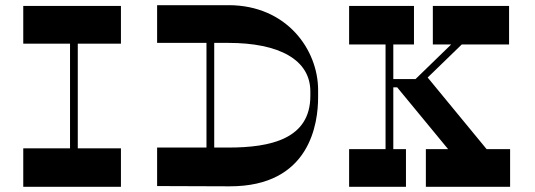

<svg xmlns="http://www.w3.org/2000/svg" viewBox="-20 -723 2070 743"><path d="M448 -554V-700H70V-554H251V-149H70V0H448V-149H281V-554Z M864 -703H588V-557H779V-152H588V-3L868 -2C1182 -1 1211 -249 1211 -346V-375C1211 -529 1091 -703 864 -703ZM1181 -352C1181 -185 1027 -152 864 -152H809V-557H864C1058 -557 1181 -493 1181 -369Z M1863 -146 1635 -423 1767 -551H1950V-700H1655V-551H1726L1588 -417H1502V-551H1582V-700H1331V-551H1472V-146H1331V0H1551V-146H1502V-385H1517L1714 -146H1628V0H1954V-146Z"/></svg>

Font: Space Cowgirl Bold
Style: Regular
Weight: 700
Designer: Valery Marier
Foundry: Valery Marier
Version: Version 1.000;hotconv 1.0.109;makeotfexe 2.5.65596